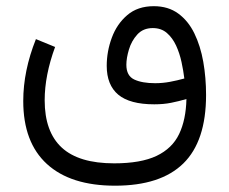

<svg xmlns="http://www.w3.org/2000/svg" viewBox="-20 -376 742 621"><path d="M158.2 -224.1Q124.5 -132.3 124.5 -51.8Q124.5 50.3 179.7 101.3Q234.9 152.3 349.1 152.3Q435.5 152.3 486.3 128.2Q537.1 104 559.3 57.6Q581.5 11.2 583 -55.7Q557.6 -48.3 533.4 -43.5Q509.3 -38.6 479 -38.6Q399.9 -38.6 362.5 -69.8Q325.2 -101.1 325.2 -163.1Q325.2 -209.5 341.6 -253.9Q357.9 -298.3 391.6 -327.1Q425.3 -356 477.5 -356Q523.9 -356 556.4 -332.3Q588.9 -308.6 608.6 -268.1Q628.4 -227.5 637.5 -176Q646.5 -124.5 646.5 -68.8Q646.5 80.6 573 152.6Q499.5 224.6 352.1 224.6Q208.5 224.6 131.8 154.5Q55.2 84.5 55.2 -49.3Q55.2 -147 96.2 -249.5ZM576.2 -122.1Q573.2 -147 567.1 -175.3Q561 -203.6 549.6 -228.5Q538.1 -253.4 519.8 -269.3Q501.5 -285.2 474.1 -285.2Q442.9 -285.2 424.1 -264.4Q405.3 -243.7 397 -215.8Q388.7 -188 388.7 -166.5Q388.7 -130.9 414.1 -118.9Q439.5 -106.9 481.9 -106.9Q505.9 -106.9 529.5 -111.3Q553.2 -115.7 576.2 -122.1Z"/></svg>

Font: Vazir Light
Style: Light
Weight: 300
Designer: Saber Rastikerdar
Foundry: Saber Rastikerdar
Version: Version 30.0.0